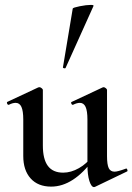

<svg xmlns="http://www.w3.org/2000/svg" viewBox="-20 -751 541 784"><path d="M75 -114V-263Q75 -298 67.5 -314.5Q60 -331 44 -331Q31 -331 16 -323H15Q11 -323 9 -328Q7 -333 10 -335L136 -394L141 -395Q145 -395 150 -391Q155 -387 155 -384V-157Q155 -101 175.5 -73.5Q196 -46 238 -46Q270 -46 302.5 -64.5Q335 -83 356 -113L362 -101Q280 11 189 11Q135 11 105 -22.5Q75 -56 75 -114ZM448 -50Q460 -50 493 -62L495 -63Q498 -63 500 -58Q502 -53 499 -51L368 12L364 13Q353 13 345 -12Q337 -37 337 -79V-263Q337 -298 329.5 -314.5Q322 -331 306 -331Q294 -331 278 -323H277Q273 -323 271 -328.5Q269 -334 273 -335L399 -394L403 -395Q407 -395 412 -391Q417 -387 417 -384V-113Q417 -79 424 -64.5Q431 -50 448 -50ZM244 -472Q241 -472 238.5 -473.5Q236 -475 237 -476L277 -716Q278 -720 305.5 -725.5Q333 -731 351 -731Q363 -731 362 -727L248 -474Q248 -472 244 -472Z"/></svg>

Font: Cormorant Garamond SemiBold
Style: Regular
Weight: 600
Designer: Christian Thalmann (Catharsis Fonts)
Foundry: Catharsis Fonts
Version: Version 4.000